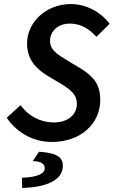

<svg xmlns="http://www.w3.org/2000/svg" viewBox="-20 -686 559 944"><path d="M235 12C377 12 473 -78 473 -195C473 -269 441 -310 377 -349L309 -390C258 -421 226 -442 226 -485C226 -529 261 -570 324 -570C378 -570 420 -543 454 -505L519 -569C475 -627 405 -666 328 -666C208 -666 113 -578 113 -472C113 -396 155 -349 214 -313L280 -274C329 -244 358 -220 358 -176C358 -119 310 -84 246 -84C178 -84 119 -116 81 -169L13 -107C69 -26 151 12 235 12ZM89 238C204 235 289 202 289 129C289 92 268 66 172 60L141 106C185 107 200 122 200 141C200 167 167 185 88 188Z"/></svg>

Font: Source Sans Pro Semibold
Style: Italic
Weight: 600
Italic angle: -11°
Designer: Paul D. Hunt
Foundry: Adobe Systems Incorporated
Version: Version 3.006;hotconv 1.0.111;makeotfexe 2.5.65597